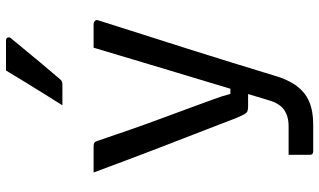

<svg xmlns="http://www.w3.org/2000/svg" viewBox="-232 -632 1064 640"><g transform="rotate(-90 300.0 -312.0)"><path d="M540 -532Q545 -532 550 -528Q555 -524 552 -516Q528 -439 504 -364.5Q480 -290 457 -217Q434 -144 412 -73Q390 -2 369 67Q356 114 334.5 143.5Q313 173 281.5 186.5Q250 200 206 200Q195 200 180 200Q165 200 151.5 200Q138 200 128 200Q118 200 115 200Q110 200 107 197.5Q104 195 104 189V118H119Q140 118 159.5 118Q179 118 199 118Q233 118 254.5 102.5Q276 87 286 51Q293 28 307 -18.5Q321 -65 339.5 -127Q358 -189 379 -258Q400 -327 421 -398Q442 -469 461 -532Q470 -532 479.5 -532Q489 -532 499 -532Q509 -532 519 -532Q529 -532 540 -532ZM131 -532Q140 -532 144 -529.5Q148 -527 150 -520Q170 -461 189 -406.5Q208 -352 226.5 -302.5Q245 -253 260.5 -210.5Q276 -168 288.5 -134Q301 -100 307 -76H350L332 -17H265Q256 -17 250 -19Q244 -21 239 -30Q234 -39 226 -58Q219 -76 204.5 -114Q190 -152 170.5 -202Q151 -252 129 -309Q107 -366 85.5 -423.5Q64 -481 45 -532Q55 -532 65.5 -532Q76 -532 87 -532Q98 -532 109 -532Q120 -532 131 -532ZM385 -824Q415 -824 436.5 -824Q458 -824 485 -824Q493 -824 495 -818Q497 -812 492 -807Q468 -778 447.5 -753Q427 -728 406 -703Q385 -678 356 -644Q354 -641 349.5 -638.5Q345 -636 339 -636Q320 -636 303.5 -636Q287 -636 269 -636Q288 -666 307.5 -697.5Q327 -729 346.5 -760.5Q366 -792 385 -824Z"/></g></svg>

Font: Recursive
Style: Regular
Weight: 400
Version: Version 1.085